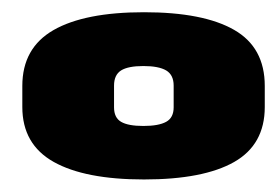

<svg xmlns="http://www.w3.org/2000/svg" viewBox="-20 -706 456 314"><path d="M215.5 -412.5Q312.5 -412.5 362.8 -441Q413 -469.5 413 -531V-565.5Q413 -628.5 362.8 -657.2Q312.5 -686 215.5 -686Q118.5 -686 67.5 -656.8Q16.5 -627.5 16.5 -565.5V-531Q16.5 -470 67.8 -441.2Q119 -412.5 215.5 -412.5ZM214.5 -500Q189.5 -500 178 -506.8Q166.5 -513.5 166.5 -530.5V-566Q166.5 -583.5 178 -590.8Q189.5 -598 214.5 -598Q239.5 -598 251.8 -590.8Q264 -583.5 264 -566V-530.5Q264 -513.5 251.8 -506.8Q239.5 -500 214.5 -500Z"/></svg>

Font: Anybody SemiExpanded Black
Style: Regular
Weight: 900
Width: 6
Version: Version 1.113;gftools[0.9.25]